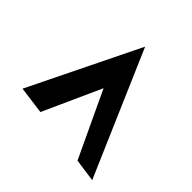

<svg xmlns="http://www.w3.org/2000/svg" viewBox="-116 -706 849 849"><g transform="rotate(-45 308.0 -282.0)"><path d="M33 -30 616 -282 101 -534 84 -405 356 -282 48 -137Z"/></g></svg>

Font: Charger
Style: HemiRT
Weight: 900
Designer: Jasper
Foundry: Cannot Into Space Fonts
Version: Version 0.99